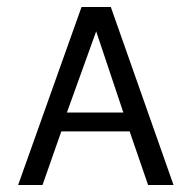

<svg xmlns="http://www.w3.org/2000/svg" viewBox="-20 -547 555 551"><path d="M352 -170H156L102 -16H32L214 -527H298L478 -16H405ZM334 -224 256 -457 172 -224Z"/></svg>

Font: Ekushey Buriganga
Style: Regular
Weight: 400
Designer: Al Mamun Sumon
Foundry: Al Mamun Sumon
Version: Version 1.0